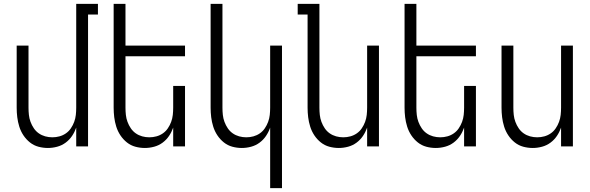

<svg xmlns="http://www.w3.org/2000/svg" viewBox="-20 -755 3040 990"><path d="M227 8Q202 8 178 1.5Q154 -5 134.5 -20.5Q115 -36 101 -57Q87 -78 79.5 -102Q72 -126 69 -150.5Q66 -175 66 -200V-520H127V-200Q127 -181 129 -162.5Q131 -144 137.5 -126.5Q144 -109 154.5 -93.5Q165 -78 180 -67.5Q195 -57 213 -52Q231 -47 250 -47Q269 -47 287 -52Q305 -57 320 -67.5Q335 -78 345.5 -93.5Q356 -109 362.5 -126.5Q369 -144 371 -162.5Q373 -181 373 -200V-735H485V-680H434V0H373V-97Q365 -74 351.5 -54Q338 -34 318.5 -19.5Q299 -5 275 1.5Q251 8 227 8Z M727 8Q702 8 678 1.5Q654 -5 634.5 -20.5Q615 -36 601 -57Q587 -78 579.5 -102Q572 -126 569 -150.5Q566 -175 566 -200V-735H627V-520H934V-465H627V-200Q627 -181 629 -162.5Q631 -144 637.5 -126.5Q644 -109 654.5 -93.5Q665 -78 680 -67.5Q695 -57 713 -52Q731 -47 750 -47Q769 -47 787 -52Q805 -57 820 -67.5Q835 -78 845.5 -93.5Q856 -109 862.5 -126.5Q869 -144 871 -162.5Q873 -181 873 -200V-312H934V0H873V-97Q865 -74 851.5 -54Q838 -34 818.5 -19.5Q799 -5 775 1.5Q751 8 727 8Z M1373 215V-97Q1365 -74 1351.5 -54Q1338 -34 1318.5 -19.5Q1299 -5 1275 1.5Q1251 8 1227 8Q1202 8 1178 1.5Q1154 -5 1134.5 -20.5Q1115 -36 1101 -57Q1087 -78 1079.5 -102Q1072 -126 1069 -150.5Q1066 -175 1066 -200V-735H1127V-200Q1127 -181 1129 -162.5Q1131 -144 1137.5 -126.5Q1144 -109 1154.5 -93.5Q1165 -78 1180 -67.5Q1195 -57 1213 -52Q1231 -47 1250 -47Q1269 -47 1287 -52Q1305 -57 1320 -67.5Q1335 -78 1345.5 -93.5Q1356 -109 1362.5 -126.5Q1369 -144 1371 -162.5Q1373 -181 1373 -200V-520H1434V215Z M1727 8Q1702 8 1678 1.5Q1654 -5 1634.5 -20.5Q1615 -36 1601 -57Q1587 -78 1579.5 -102Q1572 -126 1569 -150.5Q1566 -175 1566 -200V-680H1515V-735H1627V-200Q1627 -181 1629 -162.5Q1631 -144 1637.5 -126.5Q1644 -109 1654.5 -93.5Q1665 -78 1680 -67.5Q1695 -57 1713 -52Q1731 -47 1750 -47Q1769 -47 1787 -52Q1805 -57 1820 -67.5Q1835 -78 1845.5 -93.5Q1856 -109 1862.5 -126.5Q1869 -144 1871 -162.5Q1873 -181 1873 -200V-520H1934V0H1873V-97Q1865 -74 1851.5 -54Q1838 -34 1818.5 -19.5Q1799 -5 1775 1.5Q1751 8 1727 8Z M2227 8Q2202 8 2178 1.5Q2154 -5 2134.5 -20.5Q2115 -36 2101 -57Q2087 -78 2079.5 -102Q2072 -126 2069 -150.5Q2066 -175 2066 -200V-735H2127V-520H2434V-465H2127V-200Q2127 -181 2129 -162.5Q2131 -144 2137.5 -126.5Q2144 -109 2154.5 -93.5Q2165 -78 2180 -67.5Q2195 -57 2213 -52Q2231 -47 2250 -47Q2269 -47 2287 -52Q2305 -57 2320 -67.5Q2335 -78 2345.5 -93.5Q2356 -109 2362.5 -126.5Q2369 -144 2371 -162.5Q2373 -181 2373 -200V-312H2434V0H2373V-97Q2365 -74 2351.5 -54Q2338 -34 2318.5 -19.5Q2299 -5 2275 1.5Q2251 8 2227 8Z M2727 8Q2702 8 2678 1.5Q2654 -5 2634.5 -20.5Q2615 -36 2601 -57Q2587 -78 2579.5 -102Q2572 -126 2569 -150.5Q2566 -175 2566 -200V-520H2627V-200Q2627 -181 2629 -162.5Q2631 -144 2637.5 -126.5Q2644 -109 2654.5 -93.5Q2665 -78 2680 -67.5Q2695 -57 2713 -52Q2731 -47 2750 -47Q2769 -47 2787 -52Q2805 -57 2820 -67.5Q2835 -78 2845.5 -93.5Q2856 -109 2862.5 -126.5Q2869 -144 2871 -162.5Q2873 -181 2873 -200V-520H2934V0H2873V-97Q2865 -74 2851.5 -54Q2838 -34 2818.5 -19.5Q2799 -5 2775 1.5Q2751 8 2727 8Z"/></svg>

Font: Iosevka Fixed SS04 Light
Style: Regular
Weight: 300
Monospace: yes
Designer: Belleve Invis
Foundry: Belleve Invis
Version: Version 32.5.0